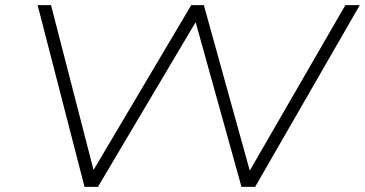

<svg xmlns="http://www.w3.org/2000/svg" viewBox="-20 -725 1416 745"><path d="M308 0 126 -705H178L349 -42H329L722 -705H771L955 -42H937L1320 -705H1376L970 0H917L735 -654H748L360 0Z"/></svg>

Font: Nunito Sans 10pt Expanded ExtraLight
Style: Italic
Weight: 250
Width: 7
Italic angle: -9°
Designer: Vernon Adams
Foundry: Vernon Adams
Version: Version 3.101;gftools[0.9.27]